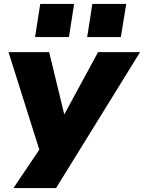

<svg xmlns="http://www.w3.org/2000/svg" viewBox="-20 -769 727 969"><path d="M48 180 192 -34 195 39 23 -506H228L305 -189H303L475 -506H687L263 180ZM420 -582 446 -749H617L590 -582ZM157 -582 183 -749H354L328 -582Z"/></svg>

Font: Nunito Sans 7pt SemiExpanded Black
Style: Italic
Weight: 900
Width: 6
Italic angle: -9°
Designer: Vernon Adams
Foundry: Vernon Adams
Version: Version 3.101;gftools[0.9.27]